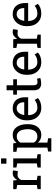

<svg xmlns="http://www.w3.org/2000/svg" viewBox="1320 -2122 1005 3685"><g transform="rotate(-90 1822.5 -279.5)"><path d="M210.9 -374.5V-75.2L290.5 -61.5V0H35.2V-61.5L114.7 -75.2V-452.6L35.2 -466.3V-528.3H200.7L209 -460.9L210 -451.7Q232.4 -492.2 265.4 -515.1Q298.3 -538.1 340.8 -538.1Q356 -538.1 371.8 -535.4Q387.7 -532.7 394.5 -530.3L381.8 -440.9L314.9 -444.8Q276.9 -447.3 251 -427.5Q225.1 -407.7 210.9 -374.5Z M524.4 -658.7V-761.7H625.5V-658.7ZM529.3 -75.2V-452.6L449.7 -466.3V-528.3H625.5V-75.2L705.1 -61.5V0H449.7V-61.5Z M927.7 -54.7V127.4L1011.7 141.1V203.1H756.8V141.1L831.5 127.4V-452.6L752 -466.3V-528.3H914.1L922.9 -463.9Q977.1 -538.1 1074.7 -538.1Q1140.6 -538.1 1186.5 -502.9Q1232.9 -467.3 1257.3 -403.6Q1281.7 -339.8 1281.7 -254.4V-244.1Q1281.7 -168.5 1257.3 -110.8Q1232.4 -53.7 1186.5 -21.7Q1140.6 10.3 1076.2 10.3Q980 10.3 927.7 -54.7ZM1046.4 -64.9Q1114.7 -64.9 1149.9 -114.7Q1185.1 -164.6 1185.1 -244.1V-254.4Q1185.1 -314.5 1169.4 -361.3Q1153.8 -407.7 1122.8 -433.8Q1091.8 -460 1045.4 -460Q1004.4 -460 975.1 -441.4Q945.8 -422.9 927.7 -390.6V-133.3Q945.8 -100.6 974.9 -82.8Q1003.9 -64.9 1046.4 -64.9Z M1596.7 10.3Q1523.4 10.3 1469.2 -23.4Q1415 -56.6 1385.5 -116.2Q1356 -175.8 1356 -253.9V-275.4Q1356 -351.1 1387.2 -410.2Q1418 -469.7 1469.5 -503.9Q1521 -538.1 1582 -538.1Q1653.3 -538.1 1701.7 -508.8Q1749.5 -479.5 1773.9 -426.5Q1798.3 -373.5 1798.3 -301.8V-241.7H1455.6L1454.1 -239.3Q1454.6 -189.5 1472.2 -149.4Q1489.3 -109.9 1520.8 -87.4Q1552.2 -64.9 1596.7 -64.9Q1645.5 -64.9 1682.4 -78.9Q1719.2 -92.8 1746.1 -117.2L1783.7 -54.7Q1755.4 -27.3 1708.7 -8.5Q1662.1 10.3 1596.7 10.3ZM1457.5 -319.3 1458.5 -316.9H1702.1V-329.6Q1702.1 -368.2 1689 -397.9Q1675.3 -428.2 1648.7 -445.3Q1622.1 -462.4 1582 -462.4Q1550.3 -462.4 1523.4 -443.8Q1468.8 -404.3 1457.5 -319.3Z M2059.6 8.3Q2001 8.3 1966.6 -26.1Q1932.1 -60.5 1932.1 -136.2V-457H1848.6V-528.3H1932.1V-655.8H2028.3V-528.3H2143.1V-457H2028.3V-136.2Q2028.3 -98.1 2043.5 -80.1Q2058.6 -62 2084 -62Q2101.1 -62 2122.1 -65.2Q2143.1 -68.4 2154.8 -70.8L2168 -7.8Q2147 -1.5 2116.5 3.4Q2085.9 8.3 2059.6 8.3Z M2470.2 10.3Q2397 10.3 2342.8 -23.4Q2288.6 -56.6 2259 -116.2Q2229.5 -175.8 2229.5 -253.9V-275.4Q2229.5 -351.1 2260.7 -410.2Q2291.5 -469.7 2343 -503.9Q2394.5 -538.1 2455.6 -538.1Q2526.9 -538.1 2575.2 -508.8Q2623 -479.5 2647.5 -426.5Q2671.9 -373.5 2671.9 -301.8V-241.7H2329.1L2327.6 -239.3Q2328.1 -189.5 2345.7 -149.4Q2362.8 -109.9 2394.3 -87.4Q2425.8 -64.9 2470.2 -64.9Q2519 -64.9 2555.9 -78.9Q2592.8 -92.8 2619.6 -117.2L2657.2 -54.7Q2628.9 -27.3 2582.3 -8.5Q2535.6 10.3 2470.2 10.3ZM2331.1 -319.3 2332 -316.9H2575.7V-329.6Q2575.7 -368.2 2562.5 -397.9Q2548.8 -428.2 2522.2 -445.3Q2495.6 -462.4 2455.6 -462.4Q2423.8 -462.4 2397 -443.8Q2342.3 -404.3 2331.1 -319.3Z M2921.4 -374.5V-75.2L3001 -61.5V0H2745.6V-61.5L2825.2 -75.2V-452.6L2745.6 -466.3V-528.3H2911.1L2919.4 -460.9L2920.4 -451.7Q2942.9 -492.2 2975.8 -515.1Q3008.8 -538.1 3051.3 -538.1Q3066.4 -538.1 3082.3 -535.4Q3098.1 -532.7 3105 -530.3L3092.3 -440.9L3025.4 -444.8Q2987.3 -447.3 2961.4 -427.5Q2935.5 -407.7 2921.4 -374.5Z M3404.3 10.3Q3331.1 10.3 3276.9 -23.4Q3222.7 -56.6 3193.1 -116.2Q3163.6 -175.8 3163.6 -253.9V-275.4Q3163.6 -351.1 3194.8 -410.2Q3225.6 -469.7 3277.1 -503.9Q3328.6 -538.1 3389.6 -538.1Q3460.9 -538.1 3509.3 -508.8Q3557.1 -479.5 3581.5 -426.5Q3606 -373.5 3606 -301.8V-241.7H3263.2L3261.7 -239.3Q3262.2 -189.5 3279.8 -149.4Q3296.9 -109.9 3328.4 -87.4Q3359.9 -64.9 3404.3 -64.9Q3453.1 -64.9 3490 -78.9Q3526.9 -92.8 3553.7 -117.2L3591.3 -54.7Q3563 -27.3 3516.4 -8.5Q3469.7 10.3 3404.3 10.3ZM3265.1 -319.3 3266.1 -316.9H3509.8V-329.6Q3509.8 -368.2 3496.6 -397.9Q3482.9 -428.2 3456.3 -445.3Q3429.7 -462.4 3389.6 -462.4Q3357.9 -462.4 3331.1 -443.8Q3276.4 -404.3 3265.1 -319.3Z"/></g></svg>

Font: Battambang
Style: Regular
Weight: 400
Designer: Danh Hong
Version: Version 8.002; ttfautohint (v1.8.3)